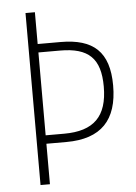

<svg xmlns="http://www.w3.org/2000/svg" viewBox="-52 -754 561 794"><g transform="rotate(-5 228.5 -357.0)"><path d="M419 -384C419 -524 354 -582 218 -582H123V-714H84V0H123V-168H206C351 -168 419 -241 419 -384ZM200 -203H123V-547H213C331 -547 380 -500 380 -383C380 -259 323 -203 200 -203Z"/></g></svg>

Font: Noto Sans Georgian Condensed ExtraLight
Style: Regular
Weight: 200
Width: 3
Designer: Monotype Design Team, Akaki Razmadze
Foundry: Google LLC
Version: Version 2.005